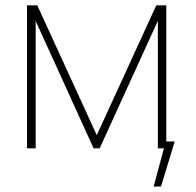

<svg xmlns="http://www.w3.org/2000/svg" viewBox="-20 -550 728 712"><path d="M559.6 -530.3H596.7V-25.4H627.9L577.1 141.6H549.8L587.9 0H565.4V-472.7L349.6 0H327.1L112.3 -472.2V0H80.1V-530.3H118.2L338.9 -48.8Z"/></svg>

Font: Pretendard Thin
Style: Regular
Weight: 100
Designer: Base glyphs from Inter by Rasmus Andersson; Hangeul glyphs from Noto Sans CJK(Source Han Sans) by Jang Soo-young and Kan
Foundry: Kil Hyung-jin
Version: Version 1.309